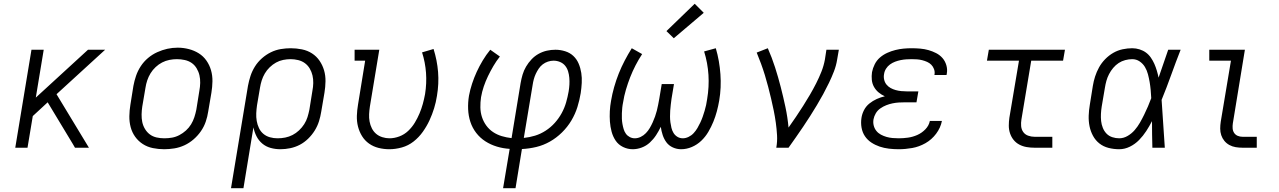

<svg xmlns="http://www.w3.org/2000/svg" viewBox="-20 -784 6790 1019"><path d="M61 0 147 -520H212L170 -266L447 -520H538L280 -284L452 0H378L367 -19L233 -241L154 -168L126 0Z M851 8Q821 8 791.5 2Q762 -4 738 -19.5Q714 -35 697.5 -58Q681 -81 673.5 -109Q666 -137 666.5 -167.5Q667 -198 672 -228L688 -328Q693 -355 702 -381.5Q711 -408 727 -432.5Q743 -457 765.5 -476Q788 -495 814.5 -507Q841 -519 868 -525Q895 -531 923 -531Q953 -531 982 -523.5Q1011 -516 1035 -501Q1059 -486 1075.5 -462.5Q1092 -439 1100 -411Q1108 -383 1107.5 -352.5Q1107 -322 1102 -292L1085 -192Q1081 -165 1072 -138.5Q1063 -112 1046.5 -88Q1030 -64 1007.5 -44.5Q985 -25 959 -13Q933 -1 905.5 3.5Q878 8 851 8ZM852 -50Q873 -50 893 -53.5Q913 -57 932 -67Q951 -77 967 -91.5Q983 -106 994 -124Q1005 -142 1011.5 -162Q1018 -182 1022 -202L1038 -302Q1042 -323 1042.5 -344Q1043 -365 1038.5 -384.5Q1034 -404 1023.5 -421.5Q1013 -439 997 -450Q981 -461 960.5 -465.5Q940 -470 919 -470Q899 -470 879 -466Q859 -462 840.5 -452.5Q822 -443 806 -428Q790 -413 779 -395Q768 -377 761.5 -357.5Q755 -338 752 -318L735 -218Q732 -198 731.5 -177Q731 -156 735 -136.5Q739 -117 749.5 -99.5Q760 -82 775.5 -70.5Q791 -59 811 -54.5Q831 -50 852 -50Z M1206 215 1296 -328Q1301 -355 1309.5 -381Q1318 -407 1333 -431Q1348 -455 1370 -474.5Q1392 -494 1417.5 -506.5Q1443 -519 1470 -523.5Q1497 -528 1523 -528Q1553 -528 1582.5 -522Q1612 -516 1636 -500.5Q1660 -485 1676 -461.5Q1692 -438 1700 -410.5Q1708 -383 1707.5 -352.5Q1707 -322 1702 -292L1685 -192Q1681 -166 1673 -140.5Q1665 -115 1650.5 -91.5Q1636 -68 1615.5 -48Q1595 -28 1571 -15.5Q1547 -3 1520.5 2.5Q1494 8 1468 8Q1441 8 1416 1Q1391 -6 1372 -22Q1353 -38 1341.5 -60.5Q1330 -83 1325 -108L1272 215ZM1453 -50Q1474 -50 1494 -54Q1514 -58 1532.5 -67.5Q1551 -77 1567 -92Q1583 -107 1594.5 -125Q1606 -143 1612 -162.5Q1618 -182 1622 -202L1638 -302Q1642 -322 1642.5 -343Q1643 -364 1638.5 -383.5Q1634 -403 1624 -420Q1614 -437 1598.5 -448.5Q1583 -460 1563 -465Q1543 -470 1522 -470Q1503 -470 1483 -466Q1463 -462 1445 -452Q1427 -442 1411.5 -427Q1396 -412 1385.5 -394Q1375 -376 1369 -357Q1363 -338 1360 -319L1344 -225Q1341 -204 1340 -183Q1339 -162 1342.5 -142Q1346 -122 1354.5 -104Q1363 -86 1378 -73.5Q1393 -61 1412.5 -55.5Q1432 -50 1453 -50Z M2046 8Q2017 8 1989 1Q1961 -6 1938.5 -22Q1916 -38 1901.5 -61.5Q1887 -85 1880 -112.5Q1873 -140 1874 -169.5Q1875 -199 1880 -228L1918 -462H1862V-520H1993L1943 -218Q1940 -198 1939 -178Q1938 -158 1941.5 -139Q1945 -120 1953.5 -103Q1962 -86 1976 -74Q1990 -62 2009 -56Q2028 -50 2047 -50Q2073 -50 2099.5 -60Q2126 -70 2146.5 -89.5Q2167 -109 2181.5 -133Q2196 -157 2206.5 -182Q2217 -207 2224 -232.5Q2231 -258 2236 -285Q2245 -342 2241 -397.5Q2237 -453 2220 -506L2281 -524Q2300 -464 2305 -402Q2310 -340 2299 -275Q2294 -242 2284 -209.5Q2274 -177 2259.5 -145.5Q2245 -114 2224 -84.5Q2203 -55 2175 -33Q2147 -11 2113 -1.5Q2079 8 2046 8Z M2650 215 2685 6Q2650 4 2617 -6Q2584 -16 2556 -34Q2528 -52 2507.5 -78.5Q2487 -105 2476.5 -137Q2466 -169 2464.5 -204.5Q2463 -240 2469 -276Q2475 -308 2485.5 -340Q2496 -372 2510 -402.5Q2524 -433 2542 -463Q2560 -493 2582 -520L2633 -484Q2614 -460 2598.5 -433.5Q2583 -407 2570 -380Q2557 -353 2547.5 -325Q2538 -297 2533 -268Q2529 -241 2529.5 -214Q2530 -187 2538 -162.5Q2546 -138 2561 -117.5Q2576 -97 2597 -83Q2618 -69 2643 -61.5Q2668 -54 2695 -51L2743 -343Q2747 -366 2753.5 -388Q2760 -410 2772 -430.5Q2784 -451 2801 -469Q2818 -487 2839 -498.5Q2860 -510 2882.5 -515Q2905 -520 2928 -520Q2954 -520 2979.5 -512Q3005 -504 3023 -487Q3041 -470 3051 -446.5Q3061 -423 3065 -397Q3069 -371 3067.5 -344Q3066 -317 3062 -290Q3056 -253 3044.5 -216Q3033 -179 3012.5 -144.5Q2992 -110 2962.5 -81Q2933 -52 2898.5 -32.5Q2864 -13 2826.5 -4Q2789 5 2750 7L2716 215ZM2760 -52Q2790 -55 2819.5 -64Q2849 -73 2876 -90.5Q2903 -108 2924.5 -132Q2946 -156 2961 -183.5Q2976 -211 2984.5 -240.5Q2993 -270 2998 -299Q3001 -317 3002 -335Q3003 -353 3001.5 -371Q3000 -389 2995 -405.5Q2990 -422 2979.5 -435Q2969 -448 2952.5 -455Q2936 -462 2918 -462Q2903 -462 2888 -457Q2873 -452 2860.5 -442.5Q2848 -433 2839 -419.5Q2830 -406 2823.5 -392Q2817 -378 2813 -363Q2809 -348 2807 -334Z M3338 8Q3311 8 3286.5 -4Q3262 -16 3247.5 -37.5Q3233 -59 3226 -85Q3219 -111 3217 -138.5Q3215 -166 3216.5 -194Q3218 -222 3223 -249Q3229 -285 3239.5 -322Q3250 -359 3264 -394Q3278 -429 3295.5 -462.5Q3313 -496 3333 -528L3388 -497Q3369 -468 3353 -437Q3337 -406 3324.5 -374Q3312 -342 3302 -308Q3292 -274 3287 -241Q3284 -227 3282.5 -212.5Q3281 -198 3280.5 -183Q3280 -168 3280.5 -154Q3281 -140 3283.5 -126Q3286 -112 3290 -98.5Q3294 -85 3302 -74Q3310 -63 3322.5 -56.5Q3335 -50 3349 -50Q3365 -50 3380.5 -57.5Q3396 -65 3408 -77.5Q3420 -90 3428.5 -104.5Q3437 -119 3444 -134.5Q3451 -150 3456.5 -165.5Q3462 -181 3466 -196.5Q3470 -212 3473 -228Q3476 -244 3479 -260L3492 -338H3557L3544 -260Q3542 -244 3540 -228.5Q3538 -213 3537 -197Q3536 -181 3536 -165.5Q3536 -150 3538 -135Q3540 -120 3543.5 -105.5Q3547 -91 3554.5 -78.5Q3562 -66 3575 -58Q3588 -50 3604 -50Q3619 -50 3634.5 -57.5Q3650 -65 3661.5 -77.5Q3673 -90 3681.5 -104.5Q3690 -119 3697 -134Q3704 -149 3709.5 -164.5Q3715 -180 3719.5 -195.5Q3724 -211 3727.5 -226.5Q3731 -242 3733 -258Q3744 -323 3740 -386.5Q3736 -450 3717 -511L3779 -528Q3789 -494 3795 -459.5Q3801 -425 3803.5 -390Q3806 -355 3804.5 -320Q3803 -285 3797 -250Q3792 -221 3784.5 -193Q3777 -165 3766 -138Q3755 -111 3739.5 -84.5Q3724 -58 3702 -37Q3680 -16 3652 -4Q3624 8 3595 8Q3572 8 3551 -1.5Q3530 -11 3517 -28.5Q3504 -46 3497 -67.5Q3490 -89 3487 -111Q3476 -88 3462 -66.5Q3448 -45 3429 -27.5Q3410 -10 3386 -1Q3362 8 3338 8ZM3556 -581 3517 -619 3667 -764 3715 -716Z M4100 0Q4106 -33 4104 -66.5Q4102 -100 4097.5 -132.5Q4093 -165 4086.5 -197Q4080 -229 4072.5 -260.5Q4065 -292 4057 -323Q4049 -354 4039.5 -385Q4030 -416 4019 -446Q4008 -476 3996 -505L4055 -528Q4077 -478 4093.5 -426.5Q4110 -375 4123.5 -322.5Q4137 -270 4148.5 -216Q4160 -162 4165 -107Q4185 -135 4204.5 -164Q4224 -193 4242.5 -222Q4261 -251 4278.5 -281Q4296 -311 4311.5 -341.5Q4327 -372 4339.5 -403.5Q4352 -435 4358 -468L4366 -520H4432L4423 -468Q4418 -436 4406 -405Q4394 -374 4379.5 -344Q4365 -314 4349 -284.5Q4333 -255 4315.5 -226Q4298 -197 4280 -168.5Q4262 -140 4243 -112Q4224 -84 4204.5 -56Q4185 -28 4165 0Z M4750 8Q4724 8 4698 5Q4672 2 4648.5 -6Q4625 -14 4604.5 -27.5Q4584 -41 4570.5 -61Q4557 -81 4552.5 -106.5Q4548 -132 4552 -158Q4555 -179 4565.5 -199.5Q4576 -220 4594 -234.5Q4612 -249 4633 -258.5Q4654 -268 4676 -273Q4658 -281 4643 -293.5Q4628 -306 4618.5 -323Q4609 -340 4607 -360Q4605 -380 4608 -401Q4612 -422 4622.5 -443Q4633 -464 4650.5 -479Q4668 -494 4689 -503.5Q4710 -513 4732 -518.5Q4754 -524 4775.5 -526Q4797 -528 4818 -528Q4841 -528 4864 -526Q4887 -524 4908 -518Q4929 -512 4948.5 -502Q4968 -492 4982 -476Q4996 -460 5002.5 -438Q5009 -416 5005 -394Q5005 -392 5004.5 -389.5Q5004 -387 5003 -386H4939Q4939 -387 4939.5 -388Q4940 -389 4940 -390Q4942 -404 4937 -417.5Q4932 -431 4922.5 -440.5Q4913 -450 4900.5 -455.5Q4888 -461 4874.5 -464.5Q4861 -468 4847 -469Q4833 -470 4818 -470Q4804 -470 4789.5 -469Q4775 -468 4760 -465Q4745 -462 4730.5 -456.5Q4716 -451 4703.5 -442Q4691 -433 4682.5 -419.5Q4674 -406 4672 -391Q4669 -376 4672.5 -361Q4676 -346 4685 -335Q4694 -324 4706.5 -317Q4719 -310 4733.5 -306Q4748 -302 4763 -300.5Q4778 -299 4793 -299H4854L4844 -241H4784Q4767 -241 4750.5 -240Q4734 -239 4717 -235.5Q4700 -232 4683.5 -225.5Q4667 -219 4652 -208.5Q4637 -198 4628 -182.5Q4619 -167 4616 -151Q4613 -134 4617 -118Q4621 -102 4631 -89.5Q4641 -77 4655 -69.5Q4669 -62 4684.5 -57.5Q4700 -53 4716.5 -51.5Q4733 -50 4750 -50Q4774 -50 4799 -53.5Q4824 -57 4848 -67.5Q4872 -78 4891 -97.5Q4910 -117 4915 -142H4979Q4972 -106 4948.5 -74.5Q4925 -43 4891.5 -24Q4858 -5 4821.5 1.5Q4785 8 4750 8Z M5471 0Q5449 0 5428.5 -3.5Q5408 -7 5390 -16.5Q5372 -26 5359.5 -41.5Q5347 -57 5340.5 -76.5Q5334 -96 5334 -117Q5334 -138 5337 -159L5388 -462H5218L5228 -520H5632L5622 -462H5453L5401 -150Q5398 -132 5399.5 -114.5Q5401 -97 5410.5 -83.5Q5420 -70 5436.5 -64Q5453 -58 5471 -58H5565V0Z M5920 8Q5891 8 5863.5 1Q5836 -6 5815 -22.5Q5794 -39 5781 -63Q5768 -87 5762.5 -114Q5757 -141 5758 -170Q5759 -199 5764 -228L5780 -328Q5784 -353 5792 -378Q5800 -403 5813 -426.5Q5826 -450 5845.5 -470Q5865 -490 5888.5 -503.5Q5912 -517 5938 -522.5Q5964 -528 5989 -528Q6009 -528 6028 -522Q6047 -516 6062 -505Q6077 -494 6088 -478Q6099 -462 6106.5 -445Q6114 -428 6119.5 -409.5Q6125 -391 6129 -372Q6142 -409 6154.5 -446Q6167 -483 6180 -520H6246Q6220 -454 6196 -387Q6172 -320 6145 -254Q6150 -191 6153.5 -127Q6157 -63 6162 0H6096Q6095 -35 6094.5 -70Q6094 -105 6094 -141Q6080 -114 6063.5 -88.5Q6047 -63 6025.5 -41Q6004 -19 5976.5 -5.5Q5949 8 5920 8ZM5920 -50Q5943 -50 5964.5 -62.5Q5986 -75 6002 -93.5Q6018 -112 6030 -133Q6042 -154 6052.5 -175.5Q6063 -197 6072.5 -219Q6082 -241 6090 -263Q6089 -285 6087 -306.5Q6085 -328 6081.5 -348.5Q6078 -369 6072.5 -390Q6067 -411 6056.5 -428.5Q6046 -446 6028.5 -458Q6011 -470 5989 -470Q5971 -470 5952 -465Q5933 -460 5917 -449.5Q5901 -439 5888 -423.5Q5875 -408 5866 -390.5Q5857 -373 5852 -355Q5847 -337 5844 -318L5827 -218Q5824 -199 5823 -179.5Q5822 -160 5824 -141.5Q5826 -123 5833 -105.5Q5840 -88 5852.5 -75Q5865 -62 5883 -56Q5901 -50 5920 -50Z M6575 0Q6556 0 6538 -3Q6520 -6 6504.5 -14.5Q6489 -23 6478 -36.5Q6467 -50 6461.5 -66.5Q6456 -83 6456 -101.5Q6456 -120 6459 -139L6513 -462H6398V-520H6587L6523 -129Q6521 -116 6522 -102.5Q6523 -89 6530 -78.5Q6537 -68 6549 -63Q6561 -58 6575 -58H6650V0Z"/></svg>

Font: Iosevka Etoile Light Oblique
Style: Regular
Weight: 300
Italic angle: -9°
Designer: Belleve Invis
Foundry: Belleve Invis
Version: Version 15.5.2; ttfautohint (v1.8.4)